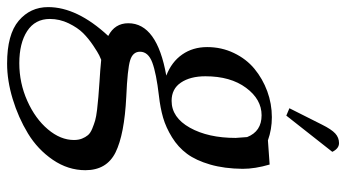

<svg xmlns="http://www.w3.org/2000/svg" viewBox="-267 -444 984 546"><g transform="rotate(90 225.0 -171.0)"><path d="M-27.8 184.1Q-27.8 101.6 54.2 13.2Q18.1 -5.4 18.1 -43.9Q18.1 -125.5 167 -151.9Q127.9 -167 106.9 -197.3Q85.9 -227.5 85.9 -268.1Q85.9 -309.1 102.8 -344.2Q119.6 -379.4 147.7 -402.6Q175.8 -425.8 211.4 -439Q247.1 -452.1 285.2 -452.1Q319.8 -452.1 351.1 -440.9L419.9 -445.8Q432.1 -404.3 432.1 -369.1Q431.6 -316.9 419.9 -276.6Q408.2 -236.3 389.4 -210.9Q370.6 -185.5 342.5 -168.2Q314.5 -150.9 286.6 -142.8Q258.8 -134.8 224.1 -130.9Q160.6 -123.5 129.9 -112.1Q99.1 -100.6 99.1 -77.1Q99.1 -56.6 123.5 -49.1Q147.9 -41.5 227.1 -38.1Q334.5 -32.7 385.3 -7.6Q436 17.6 436 78.1Q436 127.4 406.5 170.7Q377 213.9 331.5 241.5Q286.1 269 233.6 284.9Q181.2 300.8 132.8 300.8Q49.8 300.8 11 267.8Q-27.8 234.9 -27.8 184.1ZM5.9 179.2Q5.9 221.2 40.3 243.7Q74.7 266.1 131.8 266.1Q188 266.1 238.8 243.4Q289.6 220.7 319.8 184.8Q350.1 148.9 350.1 110.8Q350.1 97.7 346.2 87.9Q342.3 78.1 336.4 71Q330.6 64 318.1 58.8Q305.7 53.7 294.9 50.5Q284.2 47.4 263.7 44.9Q243.2 42.5 228 41.3Q212.9 40 185.1 38.1Q150.9 36.1 122.1 33.2Q117.2 35.2 109.4 38.8Q101.6 42.5 81.5 55.9Q61.5 69.3 46.1 84.7Q30.8 100.1 18.3 125.7Q5.9 151.4 5.9 179.2ZM168.9 -263.2Q168.9 -220.2 186.8 -193.6Q204.6 -167 238.8 -167Q286.1 -167 315.2 -219Q344.2 -271 344.2 -349.1Q344.2 -353.5 341.8 -381.8Q325.7 -422.9 279.8 -422.9Q234.4 -422.9 201.7 -378.7Q168.9 -334.5 168.9 -263.2ZM259.8 -502 306.2 -594.2Q319.8 -621.6 331.5 -632.3Q343.3 -643.1 358.9 -643.1Q374.5 -643.1 383.8 -624L280.8 -493.2Z"/></g></svg>

Font: Dihjauti
Style: Bold Italic
Weight: 700
Italic angle: -9°
Designer: T. Christopher White
Version: Version 3.0.0